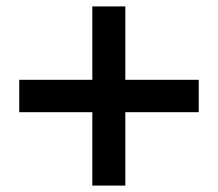

<svg xmlns="http://www.w3.org/2000/svg" viewBox="-20 -637 680 599"><path d="M371 -58H268V-287H40V-388H268V-617H371V-388H600V-287H371Z"/></svg>

Font: Open Sauce One
Style: Bold
Weight: 700
Designer: Alfredo Marco Pradil
Foundry: Creative Sauce Fz LLC
Version: Version 1.477